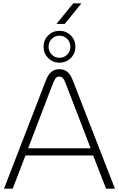

<svg xmlns="http://www.w3.org/2000/svg" viewBox="-20 -1126 710 1146"><path d="M4 0 253 -644Q267 -681 286.5 -697Q306 -713 334 -713Q362 -713 381.5 -697.5Q401 -682 415 -645L666 0H613L536 -198H132L56 0ZM148 -241H521L372 -628Q365 -647 357 -658Q349 -669 334 -669Q319 -669 311.5 -658.5Q304 -648 296 -628ZM335 -752Q295 -752 267.5 -779.5Q240 -807 240 -847Q240 -887 267.5 -914.5Q295 -942 335 -942Q375 -942 402.5 -914.5Q430 -887 430 -847Q430 -807 402.5 -779.5Q375 -752 335 -752ZM335 -781Q362 -781 381 -800Q400 -819 400 -847Q400 -875 381 -894Q362 -913 335 -913Q308 -913 289 -894Q270 -875 270 -847Q270 -819 289 -800Q308 -781 335 -781ZM317 -983 417 -1106H466L366 -983Z"/></svg>

Font: MuseoModerno ExtraLight
Style: Regular
Weight: 200
Designer: Pablo Cosgaya, Héctor Gatti, Marcela Romero, and the Authors of The MuseoModerno Project.
Foundry: Omnibus-Type Team
Version: Version 1.001